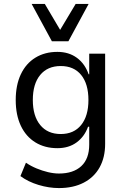

<svg xmlns="http://www.w3.org/2000/svg" viewBox="-20 -769 642 977"><path d="M280 188Q229 188 176 172Q123 156 84 127L112 59Q137 76 166 88Q195 100 224.5 107Q254 114 280 114Q353 114 393.5 76.5Q434 39 434 -33V-124H428Q410 -74 370 -44.5Q330 -15 272 -15Q208 -15 160 -44.5Q112 -74 86 -129Q60 -184 60 -260Q60 -336 86 -391Q112 -446 160 -475.5Q208 -505 272 -505Q330 -505 371 -475Q412 -445 431 -391H434V-496H515V-37Q515 32 487 82.5Q459 133 406 160.5Q353 188 280 188ZM289 -87Q356 -87 393 -133Q430 -179 430 -260Q430 -342 393 -387.5Q356 -433 289 -433Q222 -433 184.5 -387.5Q147 -342 147 -260Q147 -179 184.5 -133Q222 -87 289 -87ZM244 -559 141 -749H208L286 -617L365 -749H431L328 -559Z"/></svg>

Font: Nunito Sans 7pt SemiCondensed
Style: Regular
Weight: 400
Width: 4
Designer: Vernon Adams
Foundry: Vernon Adams
Version: Version 3.101;gftools[0.9.27]